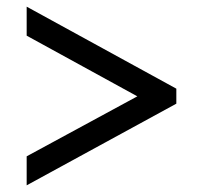

<svg xmlns="http://www.w3.org/2000/svg" viewBox="-20 -646 609 576"><path d="M60 -90V-177L392 -357L60 -539V-626L509 -380V-335Z"/></svg>

Font: Noto Serif Hebrew Black
Style: Regular
Weight: 900
Version: Version 2.003